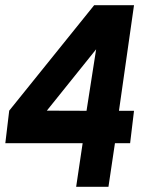

<svg xmlns="http://www.w3.org/2000/svg" viewBox="-26 -720 626 740"><path d="M267.5 0 292.5 -168H-5.5L9.5 -293.5L337 -700H490.5L432.5 -293H490.5L475.5 -168H417L392 0ZM154.5 -293.5 307.5 -293 344.5 -530Z"/></svg>

Font: Urbanist
Style: Bold Italic
Weight: 700
Italic angle: -8°
Designer: Corey Hu
Foundry: Corey Hu
Version: Version 1.330; ttfautohint (v1.8.4.7-5d5b)